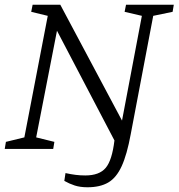

<svg xmlns="http://www.w3.org/2000/svg" viewBox="-26 -630 755 812"><path d="M344 162Q313 162 290 154.5Q267 147 246 135L251 102Q274 107 293.5 109.5Q313 112 335 112Q394 112 421 80Q448 48 458 -36L215 -500L127 -49L204 -30L199 0H-6L-1 -30L77 -49L176 -563L106 -580L112 -610H229L490 -120L574 -563L501 -580L507 -610H709L704 -580L622 -563L527 -63Q511 24 488.5 73Q466 122 431.5 142Q397 162 344 162Z"/></svg>

Font: Manuale Light
Style: Italic
Weight: 300
Italic angle: -11°
Version: Version 1.002